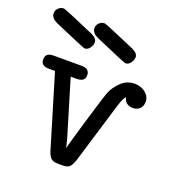

<svg xmlns="http://www.w3.org/2000/svg" viewBox="-123 -735 769 840"><g transform="rotate(20 261.0 -315.5)"><path d="M-3 -604Q-3 -619 7.5 -629Q18 -639 31 -639H33Q39 -639 182 -577Q210 -564 210 -546Q210 -533 200.5 -519.5Q191 -506 177 -506H176Q171 -506 28 -568Q18 -573 14 -575.5Q10 -578 3.5 -586Q-3 -594 -3 -604ZM23 -399Q23 -430 59 -430H191Q228 -430 228 -399Q228 -369 190 -369H162L240 -110L250 -70H251Q255 -91 293 -218Q331 -345 336 -356Q349 -387 375 -411.5Q401 -436 438 -436Q466 -436 487 -419Q508 -402 508 -377Q508 -357 495.5 -345Q483 -333 464 -333Q428 -333 420 -368Q409 -356 398 -321L312 -37Q302 -7 291.5 0.5Q281 8 263 8H240Q217 8 207 -1.5Q197 -11 190 -33L89 -369H60Q23 -369 23 -399ZM187 -604Q187 -619 197.5 -629Q208 -639 221 -639H223Q229 -639 372 -577Q400 -564 400 -546Q400 -533 390.5 -519.5Q381 -506 367 -506H366Q361 -506 218 -568Q208 -573 204 -575.5Q200 -578 193.5 -586Q187 -594 187 -604Z"/></g></svg>

Font: CMU Typewriter Text
Style: Regular
Weight: 500
Monospace: yes
Version: Version 0.7.0